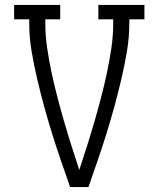

<svg xmlns="http://www.w3.org/2000/svg" viewBox="-20 -755 640 775"><path d="M263 0Q244 -54 225.5 -108Q207 -162 190 -216.5Q173 -271 158 -326Q143 -381 130 -436.5Q117 -492 107.5 -548Q98 -604 98 -662V-677H37V-735H223V-677H163V-662Q163 -611 170.5 -560.5Q178 -510 188.5 -460.5Q199 -411 212 -361.5Q225 -312 239 -263.5Q253 -215 268.5 -166.5Q284 -118 300 -69Q316 -118 331.5 -166.5Q347 -215 361 -263.5Q375 -312 388 -361.5Q401 -411 411.5 -460.5Q422 -510 429.5 -560.5Q437 -611 437 -662V-677H377V-735H563V-677H502V-662Q502 -604 492.5 -548Q483 -492 470 -436.5Q457 -381 442 -326Q427 -271 410 -216.5Q393 -162 374.5 -108Q356 -54 337 0Z"/></svg>

Font: Iosevka Curly Slab LtEx
Style: Regular
Weight: 300
Width: 7
Monospace: yes
Designer: Belleve Invis
Foundry: Belleve Invis
Version: Version 11.1.0; ttfautohint (v1.8.3)